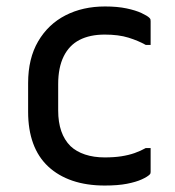

<svg xmlns="http://www.w3.org/2000/svg" viewBox="-20 -563 540 594"><path d="M305 -543Q343 -543 371.5 -537Q400 -531 418 -522.5Q436 -514 442 -508Q445 -505 445.5 -503Q446 -501 446 -497Q446 -479 446 -460.5Q446 -442 446 -424H431Q408 -437 377.5 -446.5Q347 -456 304 -456Q258 -456 226 -439.5Q194 -423 177 -388.5Q160 -354 160 -303V-221Q160 -185 169.5 -157.5Q179 -130 198 -111Q216 -94 243 -85Q270 -76 304 -76Q333 -76 355.5 -79.5Q378 -83 396.5 -89.5Q415 -96 431 -105H446Q446 -86 446 -67.5Q446 -49 446 -31Q446 -29 445.5 -27Q445 -25 443 -23Q436 -16 418.5 -8Q401 0 373 5.5Q345 11 304 11Q248 11 204 -4Q160 -19 129 -48Q98 -77 82.5 -119.5Q67 -162 67 -217V-306Q67 -382 98 -435Q129 -488 182.5 -515.5Q236 -543 305 -543Z"/></svg>

Font: Recursive
Style: Regular
Weight: 400
Version: Version 1.085